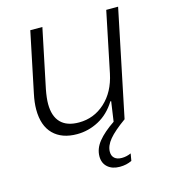

<svg xmlns="http://www.w3.org/2000/svg" viewBox="-109 -608 798 906"><g transform="rotate(-15 289.5 -155.0)"><path d="M53 -152Q53 -186 62 -228L123 -521H182L122 -233Q114 -191 114 -163Q114 -103 144 -72Q174 -41 233 -41Q306 -41 360.5 -90.5Q415 -140 433 -226L494 -521H552L444 0Q388 40 362.5 70.5Q337 101 337 131Q337 151 349.5 162Q362 173 385 173Q408 173 430 163L424 198Q398 211 365 211Q328 211 306 191.5Q284 172 284 139Q284 101 311.5 67Q339 33 391 -2L405 -99H401Q367 -44 316.5 -17Q266 10 210 10Q136 10 94.5 -31.5Q53 -73 53 -152Z"/></g></svg>

Font: Mona Sans Light
Style: Italic
Weight: 300
Italic angle: -11.7°
Designer: Deni Anggara
Foundry: GitHub
Version: Version 2.000